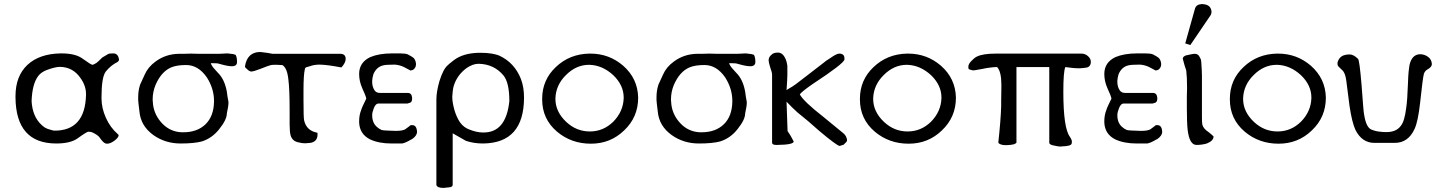

<svg xmlns="http://www.w3.org/2000/svg" viewBox="-20 -704 7058 942"><path d="M498 0Q485 -5 469 -29Q461 -41 434 -54Q429 -57 414 -58Q406 -58 359 -24Q324 0 256 0Q58 0 56 -226Q56 -229 56 -232Q56 -331 115 -386Q173 -440 277 -442Q280 -442 282 -442Q352 -442 387 -415Q427 -386 434 -386Q437 -386 453 -395Q457 -398 464 -404.5Q471 -411 482 -422Q498 -431 511 -439Q515 -442 536 -442Q560 -442 564 -411Q564 -406 557 -400Q524 -384 499 -353Q478 -326 478 -226Q478 -224 478 -222Q478 -174 499.5 -126Q521 -78 558 -46Q562 -43 562 -40Q562 -30 543 -15Q522 1 506 1Q502 1 498 0ZM135 -208Q139 -132 185 -90Q189 -86 196 -81Q203 -76 213 -72Q239 -63 248 -63Q397 -63 402 -237Q402 -240 402 -243Q402 -283 375 -321Q338 -375 274 -376Q251 -376 208 -360Q183 -350 169 -333Q138 -294 135 -208Z M857 -440Q865 -440 880 -440Q896 -440 917 -441Q944 -440 957 -440H1053Q1064 -440 1077 -441Q1086 -442 1092 -442Q1096 -442 1101.5 -441.5Q1107 -441 1112 -440Q1123 -440 1136 -435Q1143 -423 1143 -400Q1143 -379 1118 -379Q1098 -379 1063 -389Q1061 -390 1048 -393Q1039 -394 1027 -394Q1021 -394 1014 -394Q1016 -388 1017 -387Q1022 -375 1049 -347Q1082 -315 1093 -254Q1094 -244 1096 -231.5Q1098 -219 1101 -203Q1101 -192 1099 -179Q1097 -166 1093 -148Q1093 -117 1056 -71Q1021 -26 970 -10Q932 0 866 0Q791 0 733 -41Q670 -86 664 -158Q658 -206 658 -213V-226Q658 -258 666 -284Q667 -289 673.5 -302Q680 -315 690 -338Q706 -375 743 -402Q793 -439 857 -440ZM731 -190Q738 -137 778 -96Q817 -57 872 -55Q875 -55 879 -55Q948 -55 988.5 -94.5Q1029 -134 1030 -206Q1030 -208 1030 -209Q1030 -269 995 -324Q953 -385 893 -385Q847 -385 819 -373Q771 -352 743 -287Q729 -253 729 -216Q729 -216 729 -216Q729 -216 729 -213Q729 -209 730 -202Q730 -195 731 -190Z M1649 -440Q1676 -440 1676 -415Q1676 -396 1655 -373Q1589 -386 1549 -387Q1521 -387 1500 -379Q1487 -376 1486 -375Q1477 -373 1476 -366Q1469 -338 1469 -261V-213Q1469 -126 1472 -114Q1483 -63 1536 -53Q1538 -53 1538 -45Q1538 -3 1491 -2Q1484 -1 1477 -1Q1461 -1 1447 -5Q1415 -10 1406 -39Q1401 -56 1401 -95V-162Q1401 -265 1395 -313Q1393 -331 1389.5 -345.5Q1386 -360 1379 -371Q1372 -382 1364 -385Q1362 -385 1357 -385Q1351 -385 1341 -386Q1333 -386 1326 -386Q1314 -386 1308.5 -384.5Q1303 -383 1291 -379Q1279 -375 1260 -367Q1227 -354 1213 -353Q1207 -353 1200 -358Q1195 -362 1193 -364Q1191 -366 1190 -367Q1182 -372 1182 -379Q1193 -448 1256 -449Q1259 -449 1269 -447.5Q1279 -446 1296 -444Q1300 -443 1305.5 -442Q1311 -441 1318 -440Z M1777 -220Q1776 -231 1757 -272Q1742 -306 1742 -341Q1742 -398 1797 -424Q1840 -442 1903 -442H1944Q1970 -442 1981 -437Q2002 -426 2009 -420Q2019 -410 2021 -391Q2021 -390 2021 -389Q2021 -371 2006 -361Q2001 -359 1994 -358Q1987 -361 1964 -374Q1943 -385 1917 -387Q1873 -387 1859 -383Q1827 -375 1812 -340Q1807 -323 1806 -308Q1806 -306 1806 -303Q1806 -284 1813 -269Q1822 -248 1844 -248H1981Q2000 -248 2002 -224Q2002 -222 2002 -221Q2002 -206 1994 -201Q1992 -200 1988.5 -199Q1985 -198 1979 -196H1836Q1823 -196 1814 -173Q1806 -153 1806 -139Q1806 -99 1832 -79Q1838 -73 1853 -66Q1863 -64 1878.5 -63.5Q1894 -63 1918 -62Q1922 -62 1925 -62Q1953 -62 1967 -69Q1977 -76 1983.5 -81Q1990 -86 1995 -90Q1998 -90 2003 -90Q2024 -90 2026 -58Q2026 -57 2026 -57Q2026 -38 2001 -21L1998 -20Q1970 -3 1953 0H1901Q1839 0 1796 -20Q1744 -46 1742 -104Q1742 -107 1742 -109Q1742 -139 1752 -164Q1755 -176 1777 -220Z M2201 203Q2201 210 2191 214Q2188 215 2179.5 215.5Q2171 216 2156 218Q2124 218 2121 203V-215Q2121 -254 2136 -306Q2155 -367 2178 -385Q2185 -392 2192.5 -397.5Q2200 -403 2207 -409Q2252 -443 2328 -445Q2332 -445 2336 -445Q2398 -445 2432 -430Q2505 -395 2536 -316Q2551 -276 2551 -226Q2551 -2 2350 0Q2304 0 2266 -13Q2264 -14 2201 -50ZM2450 -334Q2404 -389 2330 -391Q2329 -391 2327 -391Q2300 -391 2269 -370Q2222 -335 2206 -282Q2203 -271 2201.5 -259Q2200 -247 2199 -231Q2199 -229 2199 -227Q2199 -203 2209 -166Q2219 -131 2236 -105Q2255 -78 2284 -68Q2320 -54 2349 -54Q2351 -54 2353 -54Q2463 -54 2479 -208Q2479 -299 2450 -334Z M2871 -441Q2874 -441 2877 -441Q2968 -441 3037 -382Q3109 -319 3111 -225Q3111 -129 3042 -64Q2975 1 2879 1Q2783 1 2713 -58Q2640 -120 2640 -216Q2640 -217 2640 -219Q2640 -312 2707 -375Q2774 -439 2871 -441ZM2705 -221Q2705 -220 2705 -219Q2705 -156 2758 -106Q2808 -59 2874 -59Q2940 -59 2989 -107Q3038 -157 3040 -223Q3040 -224 3040 -225Q3040 -286 2989 -335Q2936 -384 2872 -386Q2871 -386 2870 -386Q2807 -386 2757 -336Q2707 -287 2705 -221Z M3400 -440Q3408 -440 3423 -440Q3439 -440 3460 -441Q3487 -440 3500 -440H3596Q3607 -440 3620 -441Q3629 -442 3635 -442Q3639 -442 3644.5 -441.5Q3650 -441 3655 -440Q3666 -440 3679 -435Q3686 -423 3686 -400Q3686 -379 3661 -379Q3641 -379 3606 -389Q3604 -390 3591 -393Q3582 -394 3570 -394Q3564 -394 3557 -394Q3559 -388 3560 -387Q3565 -375 3592 -347Q3625 -315 3636 -254Q3637 -244 3639 -231.5Q3641 -219 3644 -203Q3644 -192 3642 -179Q3640 -166 3636 -148Q3636 -117 3599 -71Q3564 -26 3513 -10Q3475 0 3409 0Q3334 0 3276 -41Q3213 -86 3207 -158Q3201 -206 3201 -213V-226Q3201 -258 3209 -284Q3210 -289 3216.5 -302Q3223 -315 3233 -338Q3249 -375 3286 -402Q3336 -439 3400 -440ZM3274 -190Q3281 -137 3321 -96Q3360 -57 3415 -55Q3418 -55 3422 -55Q3491 -55 3531.5 -94.5Q3572 -134 3573 -206Q3573 -208 3573 -209Q3573 -269 3538 -324Q3496 -385 3436 -385Q3390 -385 3362 -373Q3314 -352 3286 -287Q3272 -253 3272 -216Q3272 -216 3272 -216Q3272 -216 3272 -213Q3272 -209 3273 -202Q3273 -195 3274 -190Z M3839 -262Q3841 -264 3845 -266Q3849 -268 3855 -272Q3875 -282 3934 -329L4017 -393Q4024 -399 4033.5 -406Q4043 -413 4055 -420Q4083 -440 4097 -441Q4123 -441 4123 -418Q4123 -415 4123 -412Q4120 -392 3966 -291Q3914 -255 3904 -241Q3922 -207 4018 -132L4118 -50Q4133 -38 4136 -17Q4136 -10 4131 -6L4119 6Q4117 7 4112.5 8Q4108 9 4100 12Q4087 12 3998 -63Q3975 -84 3948.5 -106.5Q3922 -129 3892 -153Q3880 -164 3867 -176.5Q3854 -189 3839 -205L3844 -61Q3858 -42 3874 -10Q3874 6 3795 7Q3791 7 3788 7Q3768 7 3768 -4V-338Q3768 -349 3759 -373Q3751 -399 3751 -408Q3751 -425 3767 -437Q3776 -446 3797 -446Q3821 -446 3835 -413Q3840 -402 3843 -381V-337Q3843 -326 3842 -310Z M4430 -441Q4433 -441 4436 -441Q4527 -441 4596 -382Q4668 -319 4670 -225Q4670 -129 4601 -64Q4534 1 4438 1Q4342 1 4272 -58Q4199 -120 4199 -216Q4199 -217 4199 -219Q4199 -312 4266 -375Q4333 -439 4430 -441ZM4264 -221Q4264 -220 4264 -219Q4264 -156 4317 -106Q4367 -59 4433 -59Q4499 -59 4548 -107Q4597 -157 4599 -223Q4599 -224 4599 -225Q4599 -286 4548 -335Q4495 -384 4431 -386Q4430 -386 4429 -386Q4366 -386 4316 -336Q4266 -287 4264 -221Z M5286 -441Q5304 -441 5318 -428.5Q5332 -416 5332 -400Q5332 -379 5314 -373Q5306 -371 5279 -369Q5275 -369 5271 -369Q5257 -369 5239 -371L5207 -375Q5197 -355 5197 -254Q5197 -76 5229 -33Q5239 -18 5239 -9L5238 0Q5235 13 5193 14Q5188 15 5183 15Q5171 15 5156 11Q5128 7 5128 -4V-375H4967V-5Q4967 -1 4954 4Q4936 8 4921 8Q4916 8 4912 8Q4894 8 4883 1Q4880 0 4878 -5Q4890 -115 4892 -183Q4892 -185 4892 -208Q4892 -231 4893 -276Q4893 -282 4893 -288Q4893 -353 4872 -375Q4871 -375 4866 -375Q4855 -375 4820 -370Q4813 -368 4798 -365.5Q4783 -363 4760 -359H4752Q4744 -361 4740.5 -362Q4737 -363 4734 -364.5Q4731 -366 4731 -375Q4731 -376 4731 -377Q4731 -390 4746 -405Q4760 -420 4772 -426Q4801 -441 4866 -441Z M5433 -220Q5432 -231 5413 -272Q5398 -306 5398 -341Q5398 -398 5453 -424Q5496 -442 5559 -442H5600Q5626 -442 5637 -437Q5658 -426 5665 -420Q5675 -410 5677 -391Q5677 -390 5677 -389Q5677 -371 5662 -361Q5657 -359 5650 -358Q5643 -361 5620 -374Q5599 -385 5573 -387Q5529 -387 5515 -383Q5483 -375 5468 -340Q5463 -323 5462 -308Q5462 -306 5462 -303Q5462 -284 5469 -269Q5478 -248 5500 -248H5637Q5656 -248 5658 -224Q5658 -222 5658 -221Q5658 -206 5650 -201Q5648 -200 5644.5 -199Q5641 -198 5635 -196H5492Q5479 -196 5470 -173Q5462 -153 5462 -139Q5462 -99 5488 -79Q5494 -73 5509 -66Q5519 -64 5534.5 -63.5Q5550 -63 5574 -62Q5578 -62 5581 -62Q5609 -62 5623 -69Q5633 -76 5639.5 -81Q5646 -86 5651 -90Q5654 -90 5659 -90Q5680 -90 5682 -58Q5682 -57 5682 -57Q5682 -38 5657 -21L5654 -20Q5626 -3 5609 0H5557Q5495 0 5452 -20Q5400 -46 5398 -104Q5398 -107 5398 -109Q5398 -139 5408 -164Q5411 -176 5433 -220Z M5843 -662Q5849 -682 5875 -684Q5921 -684 5924 -647Q5924 -646 5924 -645Q5924 -639 5920 -630L5820 -483L5795 -491ZM5879 -92Q5885 -72 5908 -57Q5914 -52 5920.5 -47Q5927 -42 5934 -35Q5934 -13 5901 0Q5877 7 5852 7Q5851 7 5850 7Q5816 7 5807 -66Q5805 -84 5804 -110.5Q5803 -137 5803 -172V-231Q5803 -244 5804 -272Q5804 -300 5803 -321Q5802 -342 5800 -358Q5796 -368 5792 -382.5Q5788 -397 5783 -416Q5783 -426 5798 -432Q5800 -432 5821 -437Q5835 -440 5842 -440Q5853 -440 5861 -432Q5864 -427 5866.5 -423Q5869 -419 5871 -414Q5874 -410 5876 -364Q5877 -351 5877 -333V-131Q5877 -102 5879 -92Z M6245 -441Q6248 -441 6251 -441Q6342 -441 6411 -382Q6483 -319 6485 -225Q6485 -129 6416 -64Q6349 1 6253 1Q6157 1 6087 -58Q6014 -120 6014 -216Q6014 -217 6014 -219Q6014 -312 6081 -375Q6148 -439 6245 -441ZM6079 -221Q6079 -220 6079 -219Q6079 -156 6132 -106Q6182 -59 6248 -59Q6314 -59 6363 -107Q6412 -157 6414 -223Q6414 -224 6414 -225Q6414 -286 6363 -335Q6310 -384 6246 -386Q6245 -386 6244 -386Q6181 -386 6131 -336Q6081 -287 6079 -221Z M6723 -3Q6662 -3 6630 -67Q6613 -104 6601 -185L6585 -310Q6580 -348 6564 -361Q6544 -379 6543 -384Q6542 -387 6542 -392Q6542 -405 6553 -419Q6568 -437 6601 -437Q6621 -437 6643 -415Q6650 -408 6660 -289Q6665 -221 6668 -184Q6671 -147 6673 -140Q6683 -78 6709 -68Q6732 -59 6750 -58Q6753 -57 6758 -57Q6765 -57 6774 -56Q6778 -56 6783 -56Q6831 -56 6853 -87Q6871 -109 6879 -173Q6885 -211 6888 -299Q6889 -331 6891 -352Q6893 -373 6895 -383Q6906 -436 6946 -438Q6969 -438 6986.5 -425Q7004 -412 7005 -390Q7005 -389 7005 -389Q7005 -375 6983 -363Q6971 -356 6966 -342Q6960 -319 6947 -196Q6942 -153 6935.5 -121.5Q6929 -90 6920 -71Q6889 -3 6823 -3Z"/></svg>

Font: New Athena Unicode
Style: Regular
Weight: 400
Designer: J. Rusten 1997; rev. by R. Hancock 2001, 2002, rev. by D. Mastronarde 2002-2021
Foundry: GreekKeys New Athena Unicode
Version: Version 5.008